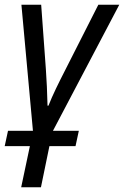

<svg xmlns="http://www.w3.org/2000/svg" viewBox="-39 -556 527 816"><path d="M51 240H135L171 65H282L296 0H186L468 -536H379L236 -254C212 -207 184 -151 167 -107H163C162 -158 159 -220 156 -261L136 -536H52L101 0H-5L-19 65H88Z"/></svg>

Font: Noto Sans SemiCondensed
Style: Italic
Weight: 400
Width: 4
Italic angle: -12°
Designer: Monotype Design Team
Foundry: Monotype Imaging Inc.
Version: Version 2.013